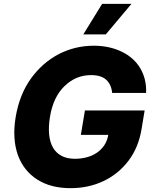

<svg xmlns="http://www.w3.org/2000/svg" viewBox="-20 -977 807 1007"><path d="M62.1 -362.6Q82 -481.5 142.4 -565.3Q171.9 -606.2 208.1 -638.1Q244.3 -670.1 286.2 -692.1Q328.1 -714.1 375 -725.7Q421.9 -737.2 472.3 -737.2Q513.8 -737.2 550.2 -729.2Q586.6 -721.2 619 -705.6Q650.6 -690.3 675.1 -668.3Q699.6 -646.3 715.9 -618.6Q732.2 -590.9 740.1 -558.2Q747.9 -525.6 746.1 -489.7H568.2Q563.9 -534.1 537.1 -558.6Q510.3 -583.1 457.4 -583.1Q378.2 -583.1 318.9 -525.9Q259.2 -468.4 242.2 -364.7Q233.7 -312.5 237.7 -271.5Q241.8 -230.5 258.3 -202.2Q274.9 -174 303.6 -159.1Q332.4 -144.2 372.9 -144.2Q403.8 -144.2 432.7 -151.5Q461.6 -158.7 485.4 -174.2Q509.2 -189.6 525.7 -213.2Q542.3 -236.9 547.9 -269.5H404.1L425.4 -397.7H738.6L722.7 -301.5Q706.7 -203.8 654.1 -134.2Q627.8 -99.4 594.6 -72.4Q561.4 -45.5 522.7 -27.2Q484 -8.9 440.5 0.5Q397 9.9 350.1 9.9Q246.1 9.9 175.1 -35.5Q139.6 -58.2 114 -90.6Q88.4 -122.9 73.7 -164.2Q58.9 -205.6 55.8 -255.3Q52.6 -305 62.1 -362.6ZM416.9 -796.5 515.6 -956.7H669.4L534.8 -796.5Z"/></svg>

Font: Inter P Extra Bold
Style: Italic
Weight: 800
Italic angle: 9.39999°
Designer: Rasmus Andersson
Foundry: rsms
Version: Version 3.018;git-588b23468